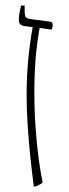

<svg xmlns="http://www.w3.org/2000/svg" viewBox="-20 -667 250 693"><path d="M102 6Q96 -40 90 -96Q84 -152 80 -211.5Q76 -271 76 -325Q76 -384 81.5 -446.5Q87 -509 98 -569L68 -573Q57 -575 52.5 -580Q48 -585 48 -595Q48 -608 50.5 -620.5Q53 -633 56 -647H69V-629Q69 -610 73 -605Q77 -600 91 -598L160 -589Q170 -588 170 -578Q170 -572 169 -568Q168 -564 166 -560L123 -566Q113 -510 108.5 -454Q104 -398 104 -335Q104 -268 108.5 -205Q113 -142 120 -91Q127 -40 134 -8Q129 -4 122.5 -0.5Q116 3 108 6Z"/></svg>

Font: Noto Serif Hebrew SemiCondensed Thin
Style: Regular
Weight: 100
Width: 4
Designer: Monotype Design Team
Foundry: Monotype Imaging Inc.
Version: Version 2.004; ttfautohint (v1.8.4.7-5d5b)